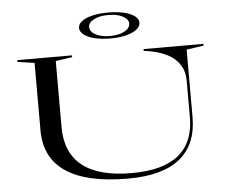

<svg xmlns="http://www.w3.org/2000/svg" viewBox="-61 -1001 1273 1083"><g transform="rotate(-5 576.0 -459.5)"><path d="M621 12Q387 12 269.5 -67Q152 -146 152 -302V-684L56 -698V-708H366V-698L272 -684V-310Q272 -164 365.5 -90.5Q459 -17 645 -17Q821 -17 909.5 -88.5Q998 -160 998 -302V-509Q998 -549 984 -580.5Q970 -612 941.5 -636Q913 -660 870.5 -675.5Q828 -691 771 -698V-708H1110V-698L1013 -684V-302Q1013 -147 915 -67.5Q817 12 621 12ZM589 -931Q640 -931 678.5 -922Q717 -913 739 -896.5Q761 -880 761 -858Q761 -837 739 -820Q717 -803 678.5 -793.5Q640 -784 589 -784Q540 -784 501.5 -793.5Q463 -803 441 -820Q419 -837 419 -858Q419 -880 441 -896.5Q463 -913 501.5 -922Q540 -931 589 -931ZM589 -917Q540 -917 508 -900.5Q476 -884 476 -859Q476 -832 508 -815Q540 -798 589 -798Q639 -798 671 -815Q703 -832 703 -859Q703 -884 671 -900.5Q639 -917 589 -917Z"/></g></svg>

Font: Kalnia Expanded Light
Style: Regular
Weight: 300
Width: 7
Designer: Frida Medrano
Foundry: Frida Medrano
Version: Version 1.105